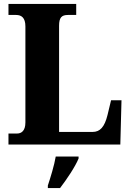

<svg xmlns="http://www.w3.org/2000/svg" viewBox="-20 -734 664 975"><path d="M23 0H591L597 -225H544L526 -150C511 -89 488 -64 450 -64H280V-603C280 -645 293 -658 325 -658H367V-714H23V-658H62C88 -658 109 -645 109 -600V-112C109 -69 88 -56 67 -56H23ZM223 208V221H285C318 178 362 113 379 71V61H263C256 104 236 169 223 208Z"/></svg>

Font: Noto Serif Tamil SemiCondensed ExtraBold
Style: Regular
Weight: 800
Width: 4
Designer: Indian Type Foundry, Tom Grace, and the Monotype Design Team
Foundry: Monotype Imaging Inc.
Version: Version 2.004